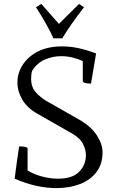

<svg xmlns="http://www.w3.org/2000/svg" viewBox="-20 -949 594 981"><path d="M268 12Q218 12 165.5 0.5Q113 -11 55 -36Q57 -52 60.5 -79.5Q64 -107 68 -135Q72 -163 75 -182Q78 -201 78 -201Q82 -201 92.5 -200.5Q103 -200 112 -197.5Q121 -195 121 -189V-78Q153 -58 195.5 -47Q238 -36 276 -36Q351 -36 385 -72Q419 -108 419 -157Q419 -182 404.5 -212.5Q390 -243 348 -267L171 -368Q119 -397 94 -440Q69 -483 69 -528Q69 -575 95.5 -617Q122 -659 173 -685.5Q224 -712 298 -712Q342 -712 385.5 -702Q429 -692 471 -676L445 -522Q441 -522 431 -522.5Q421 -523 412 -526Q403 -529 403 -536V-637Q382 -647 353 -654.5Q324 -662 292 -662Q250 -662 210 -645Q170 -628 144 -587Q141 -577 140 -566.5Q139 -556 139 -547Q139 -504 162.5 -478Q186 -452 214 -435L386 -337Q445 -303 474.5 -258Q504 -213 504 -170Q504 -111 473 -70Q442 -29 388.5 -8.5Q335 12 268 12ZM253 -753Q239 -785 216.5 -825Q194 -865 164 -912L191 -929L281 -827L384 -929L409 -912Q337 -818 298 -753Z"/></svg>

Font: Mate
Style: Regular
Weight: 400
Designer: Eduardo Rodriguez Tunni
Foundry: Eduardo Rodriguez Tunni
Version: Version 1.003; ttfautohint (v1.8.4.7-5d5b);gftools[0.9.24]